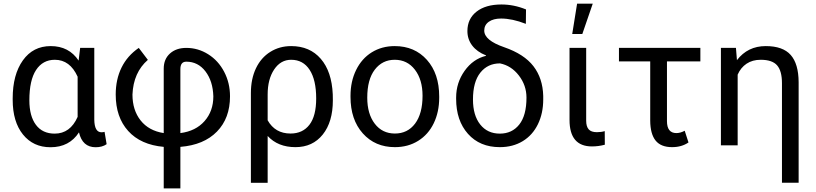

<svg xmlns="http://www.w3.org/2000/svg" viewBox="-20 -788 4424 1041"><path d="M491.2 -528.3V-139.2Q492.2 -70.8 530.3 -70.8Q539.6 -70.8 546.9 -73.2L558.1 -6.3Q534.7 10.3 498.5 10.3Q426.8 10.3 408.2 -70.3Q356 10.3 253.9 10.3Q160.2 10.3 104.5 -58.8Q48.8 -127.9 48.8 -247.1V-254.4Q48.8 -383.3 104 -460.7Q159.2 -538.1 254.9 -538.1Q354 -538.1 406.2 -459.5L414.6 -528.3ZM139.2 -244.1Q139.2 -158.7 174.8 -111.1Q210.4 -63.5 276.4 -63.5Q360.8 -63.5 400.9 -154.3V-372.1Q359.4 -463.9 277.3 -463.9Q211.9 -463.9 175.5 -408.4Q139.2 -353 139.2 -244.1Z M867.7 8.3Q742.7 -2.9 675 -77.9Q607.4 -152.8 607.4 -275.4Q607.4 -357.4 638.9 -421.6Q670.4 -485.8 732.4 -528.3L781.7 -463.4Q703.1 -395 698.2 -275.4Q698.2 -190.9 742.4 -135Q786.6 -79.1 867.7 -66.4V-416Q867.7 -467.3 901.4 -497.8Q935.1 -528.3 990.2 -528.3Q1053.7 -528.3 1108.6 -493.9Q1163.6 -459.5 1195.3 -398.9Q1227.1 -338.4 1227.1 -265.6Q1227.1 -147 1156.2 -74.5Q1085.4 -2 958 8.3V233.4H867.7ZM958 -66.4Q1041 -77.1 1088.9 -131.3Q1136.7 -185.5 1136.7 -265.6Q1134.3 -348.1 1094 -400.9Q1053.7 -453.6 990.2 -453.6Q958 -453.6 958 -413.6Z M1558.6 -538.1Q1659.7 -538.1 1719.2 -469.2Q1778.8 -400.4 1784.2 -276.4L1784.7 -244.1Q1784.7 -127 1730 -58.6Q1675.3 9.8 1582 9.8Q1486.8 9.8 1431.2 -50.8V203.1H1340.3V-283.2Q1340.3 -360.4 1367.9 -418Q1395.5 -475.6 1445.6 -506.8Q1495.6 -538.1 1558.6 -538.1ZM1431.2 -135.7Q1471.7 -64 1555.2 -64Q1621.1 -64 1657.7 -111.6Q1694.3 -159.2 1694.3 -254.4Q1694.3 -354.5 1658.9 -409.2Q1623.5 -463.9 1558.6 -463.9Q1501.5 -463.9 1466.3 -411.1Q1431.2 -358.4 1431.2 -275.9Z M1880.4 0ZM1880.4 -269Q1880.4 -346.7 1910.9 -408.7Q1941.4 -470.7 1995.8 -504.4Q2050.3 -538.1 2120.1 -538.1Q2228 -538.1 2294.7 -463.4Q2361.3 -388.7 2361.3 -264.6V-258.3Q2361.3 -181.2 2331.8 -119.9Q2302.2 -58.6 2247.3 -24.4Q2192.4 9.8 2121.1 9.8Q2013.7 9.8 1947 -64.9Q1880.4 -139.6 1880.4 -262.7ZM1971.2 -258.3Q1971.2 -170.4 2012 -117.2Q2052.7 -64 2121.1 -64Q2189.9 -64 2230.5 -117.9Q2271 -171.9 2271 -269Q2271 -356 2229.7 -409.9Q2188.5 -463.9 2120.1 -463.9Q2053.2 -463.9 2012.2 -410.6Q1971.2 -357.4 1971.2 -258.3Z M2514.2 -619.6Q2514.2 -686 2563.7 -724.9Q2613.3 -763.7 2698.7 -763.7Q2766.6 -763.7 2832 -736.8L2831.1 -658.7Q2757.3 -687.5 2696.8 -687.5Q2654.8 -687.5 2630.1 -669.9Q2605.5 -652.3 2605.5 -622.1Q2605.5 -569.3 2713.6 -532Q2821.8 -494.6 2872.3 -429Q2922.9 -363.3 2925.3 -267.6V-248.5Q2925.3 -173.8 2896.5 -114.5Q2867.7 -55.2 2814.2 -22.7Q2760.7 9.8 2689.9 9.8Q2581.5 9.8 2517.3 -62.3Q2453.1 -134.3 2453.1 -252.4V-258.8Q2453.1 -339.4 2499 -403.8Q2544.9 -468.3 2615.2 -485.4L2614.7 -487.8Q2566.4 -506.8 2540.3 -541Q2514.2 -575.2 2514.2 -619.6ZM2544.4 -248.5Q2544.4 -162.6 2583.7 -113Q2623 -63.5 2689.9 -63.5Q2756.3 -63.5 2795.4 -112.8Q2834.5 -162.1 2834.5 -258.8Q2834.5 -325.2 2793.2 -378.7Q2752 -432.1 2690.9 -444.3Q2624.5 -444.3 2584.5 -394.3Q2544.4 -344.2 2544.4 -248.5Z M3067.9 0ZM3158.2 -528.3V-133.3Q3158.2 -102.5 3171.6 -86.9Q3185.1 -71.3 3216.3 -71.3Q3239.7 -71.3 3258.8 -77.1L3259.3 -3.4Q3225.1 5.9 3189.5 5.9Q3067.9 5.9 3067.9 -137.7V-528.3ZM3108.9 -768.1H3193.8L3137.2 -603.5H3082.5Z M3777.3 -455.1H3596.2V-131.3Q3596.2 -66.4 3647.5 -66.4Q3668.5 -66.4 3692.4 -79.1L3712.9 -15.6Q3675.8 9.8 3624 9.8Q3563 9.8 3534.4 -26.1Q3505.9 -62 3505.4 -133.3V-455.1H3335.9V-528.3H3777.3Z M3970.2 -528.3 3975.6 -461.9Q4034.2 -538.1 4131.8 -538.1Q4224.6 -538.1 4267.1 -490Q4309.6 -441.9 4310.1 -342.3V202.6H4219.7V-336.9Q4219.7 -403.3 4193.4 -433.6Q4167 -463.9 4104.5 -463.9Q4059.6 -463.9 4027.8 -442.6Q3996.1 -421.4 3979.5 -383.3V0H3888.7V-528.3Z"/></svg>

Font: Roboto
Style: Regular
Weight: 400
Designer: Google
Version: Version 2.134; 2016; ttfautohint (v1.6)